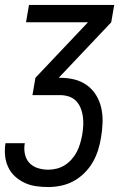

<svg xmlns="http://www.w3.org/2000/svg" viewBox="-23 -540 543 775"><path d="M172 215Q147 215 122.5 211.5Q98 208 76.5 198Q55 188 37.5 172Q20 156 10 134.5Q0 113 -2.5 88.5Q-5 64 -1 39Q-1 39 -1 38.5Q-1 38 0 38H77Q77 38 77 38Q77 38 77 39Q73 60 77.5 81.5Q82 103 95.5 117.5Q109 132 129.5 138.5Q150 145 172 145Q189 145 206.5 140.5Q224 136 239.5 126Q255 116 267.5 101.5Q280 87 288 71Q296 55 301 37.5Q306 20 309 3Q312 -15 313 -33.5Q314 -52 311.5 -70Q309 -88 302.5 -104Q296 -120 284 -132.5Q272 -145 255 -150.5Q238 -156 220 -156H108L120 -226L332 -450H82L94 -520H438L426 -450L214 -226H220Q250 -226 278 -219Q306 -212 328.5 -195.5Q351 -179 365.5 -155Q380 -131 386 -103Q392 -75 391 -45Q390 -15 385 14Q381 40 373 65.5Q365 91 351.5 114.5Q338 138 318 158Q298 178 274 191Q250 204 223.5 209.5Q197 215 172 215Z"/></svg>

Font: Iosevka SS04
Style: Italic
Weight: 400
Italic angle: -9°
Monospace: yes
Designer: Belleve Invis
Foundry: Belleve Invis
Version: Version 19.0.0; ttfautohint (v1.8.4)